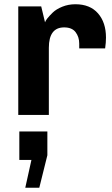

<svg xmlns="http://www.w3.org/2000/svg" viewBox="-20 -541 529 904"><path d="M335 -521Q404 -521 441.5 -478Q479 -435 479 -364Q479 -341 475 -313H353V-336Q353 -367 336 -389.5Q319 -412 282 -412Q210 -412 210 -316V0H66V-511H174L192 -436Q194 -443 203 -454.5Q212 -466 228.5 -482Q245 -498 273.5 -509.5Q302 -521 335 -521ZM99 343 128 212H71V78H203V190L165 343Z"/></svg>

Font: Chivo
Style: Bold
Weight: 700
Designer: Hector Gatti
Foundry: Omnibus-Type
Version: Version 1.007;PS 001.007;hotconv 1.0.88;makeotf.lib2.5.64775